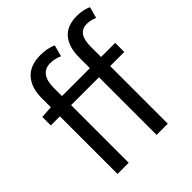

<svg xmlns="http://www.w3.org/2000/svg" viewBox="-216 -957 1105 1105"><g transform="rotate(-45 337.0 -404.5)"><path d="M425 0V-469H198V0H107V-469H33V-538L107 -543V-616Q107 -702 150 -750Q193 -798 276 -798Q331 -798 375 -779L356 -709Q321 -725 283 -725Q242 -725 220 -696Q198 -667 198 -613V-543H425V-630Q425 -715 464.5 -762Q504 -809 584 -809Q633 -809 674 -791L655 -722Q622 -736 593 -736Q516 -736 516 -629V-543H631V-469H516V0Z"/></g></svg>

Font: Noto Sans SC
Style: Regular
Weight: 400
Designer: Ryoko NISHIZUKA  (kana, bopomofo & ideographs); Paul D. Hunt (Latin, Greek & Cyrillic); Sandoll Communications , Soo-you
Foundry: Adobe
Version: Version 2.002;hotconv 1.0.116;makeotfexe 2.5.65601